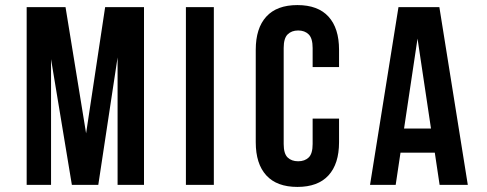

<svg xmlns="http://www.w3.org/2000/svg" viewBox="-20 -728 1917 756"><path d="M319 -203 394 -700H547V0H443V-502L367 0H263L181 -495V0H85V-700H238Z M712 -700H822V0H712Z M1315 -261V-168Q1315 -83 1273.5 -37.5Q1232 8 1151 8Q1070 8 1028.5 -37.5Q987 -83 987 -168V-532Q987 -617 1028.5 -662.5Q1070 -708 1151 -708Q1232 -708 1273.5 -662.5Q1315 -617 1315 -532V-464H1211V-539Q1211 -577 1195.5 -592.5Q1180 -608 1154 -608Q1128 -608 1112.5 -592.5Q1097 -577 1097 -539V-161Q1097 -123 1112.5 -108Q1128 -93 1154 -93Q1180 -93 1195.5 -108Q1211 -123 1211 -161V-261Z M1822 0H1711L1692 -127H1557L1538 0H1437L1549 -700H1710ZM1571 -222H1677L1624 -576Z"/></svg>

Font: Bebas Neue Bold
Style: Regular
Weight: 700
Designer: Ryoichi Tsunekawa & LGV (GE)
Foundry: Free Software Foundation, Inc.
Version: Version 1.003 August 13, 2016